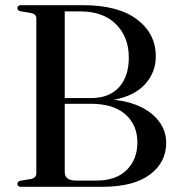

<svg xmlns="http://www.w3.org/2000/svg" viewBox="-20 -720 690 740"><path d="M620.5 -169.5Q620.5 -94 557.5 -47Q494.5 0 373.5 0H62Q47 0 47 -11Q47 -20.5 59.5 -23.5L98.5 -30Q120 -34.5 120 -52.5V-649.5Q120 -666 98.5 -670L59.5 -676.5Q47 -679.5 47 -689Q47 -700 62 -700H300Q435.5 -700 508 -645.2Q580.5 -590.5 580.5 -502.5Q580.5 -441.5 539.5 -396Q498.5 -350.5 419.5 -335.5Q512 -325.5 566.2 -280Q620.5 -234.5 620.5 -169.5ZM290.5 -676H229.5V-342H330.5Q401 -342 438.8 -383.8Q476.5 -425.5 476.5 -498Q476.5 -577.5 427 -626.8Q377.5 -676 290.5 -676ZM330 -320H229.5V-57Q229.5 -24 273.5 -24H350.5Q427.5 -24 468.5 -65Q509.5 -106 509.5 -171Q509.5 -238 463.5 -279Q417.5 -320 330 -320Z"/></svg>

Font: Fraunces 72pt
Style: Regular
Weight: 400
Version: Version 1.000;[0bf87f6ff]